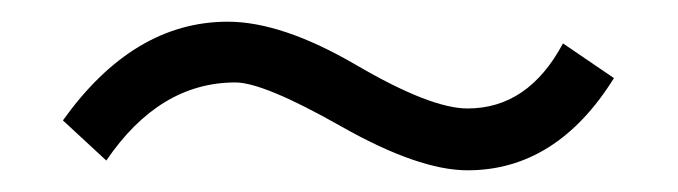

<svg xmlns="http://www.w3.org/2000/svg" viewBox="-20 -352 625 177"><path d="M197 -276Q127 -276 78 -204L38 -241Q103 -332 190 -332Q240 -332 308.5 -292Q377 -252 411 -252Q467 -252 499 -312L546 -280Q493 -195 411 -195Q366 -195 294.5 -235.5Q223 -276 197 -276Z"/></svg>

Font: Hind Colombo Light
Style: Regular
Weight: 300
Designer: Jyotish Sonowal, Aditi Pimprikar
Foundry: Indian Type Foundry
Version: Version 1.000;PS 1.0;hotconv 1.0.86;makeotf.lib2.5.63406; tt